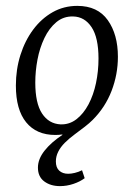

<svg xmlns="http://www.w3.org/2000/svg" viewBox="-20 -446 456 653"><path d="M184 187Q152 187 130.5 171Q109 155 109 124Q109 95 131.5 66.5Q154 38 192 13V-6L207 7Q201 10 190.5 11.5Q180 13 168 13Q104 13 69 -30Q34 -73 34 -155Q34 -210 49.5 -259Q65 -308 93 -345.5Q121 -383 159 -404.5Q197 -426 243 -426Q312 -426 346.5 -377.5Q381 -329 381 -253Q381 -193 359.5 -137Q338 -81 295 -38Q284 -27 268.5 -15Q253 -3 234 11Q215 25 200.5 39.5Q186 54 178 70Q170 86 170 103Q170 124 181.5 134.5Q193 145 212 145Q222 145 234.5 142Q247 139 259 133L268 160Q252 172 229.5 179.5Q207 187 184 187ZM186 -23Q216 -22 240 -40.5Q264 -59 281 -91Q298 -123 306.5 -163.5Q315 -204 315 -247Q315 -318 291.5 -353.5Q268 -389 229 -390Q196 -391 171.5 -370.5Q147 -350 131 -316.5Q115 -283 107.5 -243.5Q100 -204 100 -165Q100 -95 123 -60Q146 -25 186 -23Z"/></svg>

Font: Rasa Light
Style: Italic
Weight: 300
Italic angle: -7.10001°
Designer: Anna Giedrys (Yrsa+Rasa design), David Brezina (Yrsa art-direction, Rasa art-direction, design)
Foundry: Rosetta Type Foundry
Version: Version 2.004